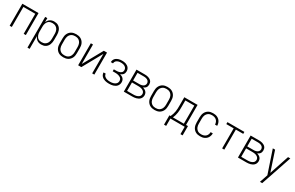

<svg xmlns="http://www.w3.org/2000/svg" viewBox="227 -2169 6146 4006"><g transform="rotate(30 3300.0 -166.0)"><path d="M80 0V-530H470V0H418V-483H132V0Z M630 210V-530H682V-431Q691 -455 706.5 -477Q722 -499 744 -514Q766 -529 792 -535.5Q818 -542 844 -542Q871 -542 898 -536Q925 -530 948 -515Q971 -500 987.5 -478.5Q1004 -457 1014 -431.5Q1024 -406 1028 -379Q1032 -352 1032 -325V-205Q1032 -178 1028 -151Q1024 -124 1014 -98.5Q1004 -73 987.5 -51.5Q971 -30 948 -15Q925 0 898 6Q871 12 844 12Q818 12 792 5.5Q766 -1 744 -16Q722 -31 706.5 -53Q691 -75 682 -99V210ZM826 -35Q848 -35 869.5 -39.5Q891 -44 909.5 -55.5Q928 -67 942 -83.5Q956 -100 964.5 -120Q973 -140 976.5 -161.5Q980 -183 980 -205V-325Q980 -347 976.5 -368.5Q973 -390 964.5 -410Q956 -430 942 -446.5Q928 -463 909.5 -474.5Q891 -486 869.5 -490.5Q848 -495 826 -495Q805 -495 784 -490Q763 -485 745.5 -473.5Q728 -462 715.5 -445Q703 -428 695.5 -408Q688 -388 685 -367Q682 -346 682 -325V-205Q682 -184 685 -163Q688 -142 695.5 -122Q703 -102 715.5 -85Q728 -68 745.5 -56.5Q763 -45 784 -40Q805 -35 826 -35Z M1375 12Q1347 12 1318.5 6.5Q1290 1 1265 -12.5Q1240 -26 1220.5 -47.5Q1201 -69 1189 -94.5Q1177 -120 1172.5 -148.5Q1168 -177 1168 -205V-325Q1168 -353 1172.5 -381.5Q1177 -410 1189 -435.5Q1201 -461 1220.5 -482.5Q1240 -504 1265 -517.5Q1290 -531 1318.5 -536.5Q1347 -542 1375 -542Q1403 -542 1431.5 -536.5Q1460 -531 1485 -517.5Q1510 -504 1529.5 -482.5Q1549 -461 1561 -435.5Q1573 -410 1577.5 -381.5Q1582 -353 1582 -325V-205Q1582 -177 1577.5 -148.5Q1573 -120 1561 -94.5Q1549 -69 1529.5 -47.5Q1510 -26 1485 -12.5Q1460 1 1431.5 6.5Q1403 12 1375 12ZM1375 -35Q1397 -35 1418.5 -39.5Q1440 -44 1458.5 -55Q1477 -66 1491.5 -83Q1506 -100 1514.5 -120Q1523 -140 1526.5 -161.5Q1530 -183 1530 -205V-325Q1530 -347 1526.5 -368.5Q1523 -390 1514.5 -410Q1506 -430 1491.5 -447Q1477 -464 1458.5 -475Q1440 -486 1418.5 -490.5Q1397 -495 1375 -495Q1353 -495 1331.5 -490.5Q1310 -486 1291.5 -475Q1273 -464 1258.5 -447Q1244 -430 1235.5 -410Q1227 -390 1223.5 -368.5Q1220 -347 1220 -325V-205Q1220 -183 1223.5 -161.5Q1227 -140 1235.5 -120Q1244 -100 1258.5 -83Q1273 -66 1291.5 -55Q1310 -44 1331.5 -39.5Q1353 -35 1375 -35Z M1730 0V-530H1782V-61L2043 -530H2120V0H2068V-469L1807 0Z M2479 12Q2454 12 2430 9.5Q2406 7 2382.5 0.5Q2359 -6 2337.5 -18Q2316 -30 2299.5 -47.5Q2283 -65 2273.5 -88Q2264 -111 2264 -135V-136H2316Q2316 -118 2324 -102Q2332 -86 2345 -74Q2358 -62 2374.5 -54.5Q2391 -47 2408 -42.5Q2425 -38 2443 -36.5Q2461 -35 2479 -35Q2497 -35 2515.5 -37Q2534 -39 2552 -44Q2570 -49 2586.5 -57.5Q2603 -66 2616 -79.5Q2629 -93 2635.5 -110.5Q2642 -128 2642 -147Q2642 -165 2635 -183Q2628 -201 2614 -213Q2600 -225 2583 -232.5Q2566 -240 2548 -244.5Q2530 -249 2511.5 -250.5Q2493 -252 2475 -252H2417V-299H2475Q2491 -299 2507 -300.5Q2523 -302 2538.5 -306Q2554 -310 2569 -317Q2584 -324 2595.5 -335.5Q2607 -347 2612.5 -362.5Q2618 -378 2618 -394Q2618 -410 2612.5 -425.5Q2607 -441 2596.5 -453Q2586 -465 2572 -473.5Q2558 -482 2542.5 -486.5Q2527 -491 2511 -493Q2495 -495 2479 -495Q2463 -495 2447.5 -493.5Q2432 -492 2417 -487.5Q2402 -483 2388 -475.5Q2374 -468 2363 -456.5Q2352 -445 2346 -430Q2340 -415 2340 -400V-398H2288V-401Q2288 -423 2295.5 -444.5Q2303 -466 2317.5 -483Q2332 -500 2351 -511.5Q2370 -523 2391 -530Q2412 -537 2434.5 -539.5Q2457 -542 2479 -542Q2502 -542 2524.5 -539.5Q2547 -537 2568.5 -529.5Q2590 -522 2609.5 -509.5Q2629 -497 2643 -479Q2657 -461 2663.5 -439Q2670 -417 2670 -394Q2670 -374 2664.5 -355Q2659 -336 2646.5 -320.5Q2634 -305 2617.5 -294.5Q2601 -284 2582 -277Q2605 -270 2626 -259.5Q2647 -249 2663 -232Q2679 -215 2686.5 -192.5Q2694 -170 2694 -146Q2694 -121 2686 -97Q2678 -73 2662 -53.5Q2646 -34 2624 -21Q2602 -8 2578 -0.5Q2554 7 2529 9.5Q2504 12 2479 12Z M2830 0V-530H3031Q3053 -530 3074.5 -527.5Q3096 -525 3117 -518.5Q3138 -512 3157 -500.5Q3176 -489 3190 -472.5Q3204 -456 3210 -434.5Q3216 -413 3216 -392Q3216 -373 3211 -354Q3206 -335 3195 -320Q3184 -305 3168 -294.5Q3152 -284 3134 -277Q3156 -270 3176.5 -259Q3197 -248 3213 -231.5Q3229 -215 3236.5 -193Q3244 -171 3244 -148Q3244 -124 3235.5 -100.5Q3227 -77 3210.5 -59Q3194 -41 3172.5 -29.5Q3151 -18 3127.5 -11.5Q3104 -5 3080 -2.5Q3056 0 3031 0ZM2882 -298H3031Q3047 -298 3062 -299.5Q3077 -301 3091.5 -305Q3106 -309 3120 -316.5Q3134 -324 3144 -335Q3154 -346 3159.5 -360.5Q3165 -375 3165 -391Q3165 -406 3159.5 -420.5Q3154 -435 3144 -446Q3134 -457 3120 -464.5Q3106 -472 3091.5 -476Q3077 -480 3061.5 -481.5Q3046 -483 3031 -483H2882ZM2882 -47H3031Q3049 -47 3067 -48.5Q3085 -50 3102 -54.5Q3119 -59 3135.5 -66.5Q3152 -74 3165 -86Q3178 -98 3185 -114.5Q3192 -131 3192 -149Q3192 -167 3185 -183.5Q3178 -200 3165 -212.5Q3152 -225 3135.5 -232.5Q3119 -240 3102 -244Q3085 -248 3067 -249.5Q3049 -251 3031 -251H2882Z M3575 12Q3547 12 3518.5 6.5Q3490 1 3465 -12.5Q3440 -26 3420.5 -47.5Q3401 -69 3389 -94.5Q3377 -120 3372.5 -148.5Q3368 -177 3368 -205V-325Q3368 -353 3372.5 -381.5Q3377 -410 3389 -435.5Q3401 -461 3420.5 -482.5Q3440 -504 3465 -517.5Q3490 -531 3518.5 -536.5Q3547 -542 3575 -542Q3603 -542 3631.5 -536.5Q3660 -531 3685 -517.5Q3710 -504 3729.5 -482.5Q3749 -461 3761 -435.5Q3773 -410 3777.5 -381.5Q3782 -353 3782 -325V-205Q3782 -177 3777.5 -148.5Q3773 -120 3761 -94.5Q3749 -69 3729.5 -47.5Q3710 -26 3685 -12.5Q3660 1 3631.5 6.5Q3603 12 3575 12ZM3575 -35Q3597 -35 3618.5 -39.5Q3640 -44 3658.5 -55Q3677 -66 3691.5 -83Q3706 -100 3714.5 -120Q3723 -140 3726.5 -161.5Q3730 -183 3730 -205V-325Q3730 -347 3726.5 -368.5Q3723 -390 3714.5 -410Q3706 -430 3691.5 -447Q3677 -464 3658.5 -475Q3640 -486 3618.5 -490.5Q3597 -495 3575 -495Q3553 -495 3531.5 -490.5Q3510 -486 3491.5 -475Q3473 -464 3458.5 -447Q3444 -430 3435.5 -410Q3427 -390 3423.5 -368.5Q3420 -347 3420 -325V-205Q3420 -183 3423.5 -161.5Q3427 -140 3435.5 -120Q3444 -100 3458.5 -83Q3473 -66 3491.5 -55Q3510 -44 3531.5 -39.5Q3553 -35 3575 -35Z M3901 177V-47H3930Q3946 -80 3957 -115Q3968 -150 3974 -186Q3980 -222 3981 -258.5Q3982 -295 3982 -331V-530H4302V-47H4349V177H4297V0H3953V177ZM4250 -47V-483H4034V-331Q4034 -295 4033 -258.5Q4032 -222 4026.5 -186.5Q4021 -151 4011.5 -115.5Q4002 -80 3987 -47Z M4671 12Q4643 12 4615 6.5Q4587 1 4562.5 -13Q4538 -27 4519 -48Q4500 -69 4488.5 -95Q4477 -121 4472.5 -149Q4468 -177 4468 -205V-325Q4468 -353 4472.5 -381Q4477 -409 4488.5 -435Q4500 -461 4519 -482Q4538 -503 4562.5 -517Q4587 -531 4615 -536.5Q4643 -542 4671 -542Q4697 -542 4723 -538Q4749 -534 4772.5 -523Q4796 -512 4815.5 -495Q4835 -478 4848 -455.5Q4861 -433 4867.5 -408Q4874 -383 4874 -357V-356H4822Q4822 -385 4811 -413Q4800 -441 4778.5 -460Q4757 -479 4728.5 -487Q4700 -495 4671 -495Q4650 -495 4628.5 -490.5Q4607 -486 4589 -474.5Q4571 -463 4557 -446Q4543 -429 4534.5 -409Q4526 -389 4523 -368Q4520 -347 4520 -325V-205Q4520 -183 4523 -162Q4526 -141 4534.5 -121Q4543 -101 4557 -84Q4571 -67 4589 -55.5Q4607 -44 4628.5 -39.5Q4650 -35 4671 -35Q4700 -35 4728.5 -43Q4757 -51 4778.5 -70Q4800 -89 4811 -117Q4822 -145 4822 -174H4874V-173Q4874 -147 4867.5 -122Q4861 -97 4848 -74.5Q4835 -52 4815.5 -35Q4796 -18 4772.5 -7Q4749 4 4723 8Q4697 12 4671 12Z M5199 0V-483H5021V-530H5429V-483H5251V0Z M5580 0V-530H5781Q5803 -530 5824.5 -527.5Q5846 -525 5867 -518.5Q5888 -512 5907 -500.5Q5926 -489 5940 -472.5Q5954 -456 5960 -434.5Q5966 -413 5966 -392Q5966 -373 5961 -354Q5956 -335 5945 -320Q5934 -305 5918 -294.5Q5902 -284 5884 -277Q5906 -270 5926.5 -259Q5947 -248 5963 -231.5Q5979 -215 5986.5 -193Q5994 -171 5994 -148Q5994 -124 5985.5 -100.5Q5977 -77 5960.5 -59Q5944 -41 5922.5 -29.5Q5901 -18 5877.5 -11.5Q5854 -5 5830 -2.5Q5806 0 5781 0ZM5632 -298H5781Q5797 -298 5812 -299.5Q5827 -301 5841.5 -305Q5856 -309 5870 -316.5Q5884 -324 5894 -335Q5904 -346 5909.5 -360.5Q5915 -375 5915 -391Q5915 -406 5909.5 -420.5Q5904 -435 5894 -446Q5884 -457 5870 -464.5Q5856 -472 5841.5 -476Q5827 -480 5811.5 -481.5Q5796 -483 5781 -483H5632ZM5632 -47H5781Q5799 -47 5817 -48.5Q5835 -50 5852 -54.5Q5869 -59 5885.5 -66.5Q5902 -74 5915 -86Q5928 -98 5935 -114.5Q5942 -131 5942 -149Q5942 -167 5935 -183.5Q5928 -200 5915 -212.5Q5902 -225 5885.5 -232.5Q5869 -240 5852 -244Q5835 -248 5817 -249.5Q5799 -251 5781 -251H5632Z M6231 210Q6240 183 6249 156.5Q6258 130 6267 104L6297 14L6114 -530H6169L6325 -61L6481 -530H6536L6331 76L6285 210Z"/></g></svg>

Font: Lode Dark Term
Style: Regular
Weight: 400
Monospace: yes
Designer: Belleve Invis
Foundry: Belleve Invis
Version: Version 29.2.0